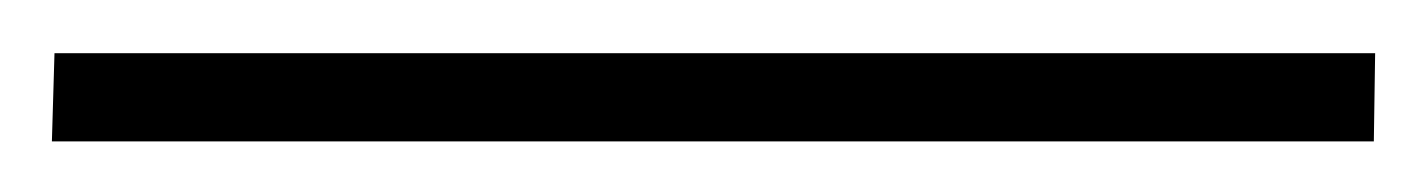

<svg xmlns="http://www.w3.org/2000/svg" viewBox="-25 24 550 74"><path d="M505 44.5 504.5 78.5H-5L-4 44.5Z"/></svg>

Font: Merriweather 24pt SemiCondensed Light
Style: Regular
Weight: 300
Width: 4
Designer: Eben Sorkin
Foundry: Eben Sorkin
Version: Version 2.100